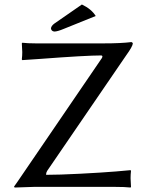

<svg xmlns="http://www.w3.org/2000/svg" viewBox="-20 -840 662 863"><path d="M348.1 -819.8Q391.1 -799.3 410.2 -768.1L266.1 -710Q237.8 -698.2 224.1 -698.2Q210.4 -699.7 209 -712.9Q210.9 -724.1 224.1 -733.9ZM187 -54.2Q245.1 -54.2 340.1 -59.1Q435.1 -64 501 -69.3L566.9 -75.2L568.8 -71.8Q566.9 -55.7 566.9 -39.1Q566.9 -26.9 568.8 0L566.9 2.9Q541.5 0 496.1 0H132.8L45.9 2.9L43 -1Q49.8 -9.8 60.5 -25.9Q66.4 -34.7 68.8 -38.1L438 -579.1Q443.8 -589.8 435.1 -590.8Q366.7 -590.8 160.2 -575.2Q116.2 -571.8 80.1 -569.8L78.1 -573.2Q80.1 -589.4 80.1 -606Q80.1 -618.2 78.1 -645L80.1 -647.9Q104.5 -645 141.1 -645H444.8Q523.9 -645 570.8 -650.9Q576.2 -648.9 577.1 -645Q576.2 -631.3 546.9 -590.8L191.9 -71.8Q187 -64 187 -54.2Z"/></svg>

Font: Linux Biolinum O
Style: Regular
Weight: 400
Designer: Philipp H. Poll
Foundry: Philipp H. Poll
Version: Version 1.0.4